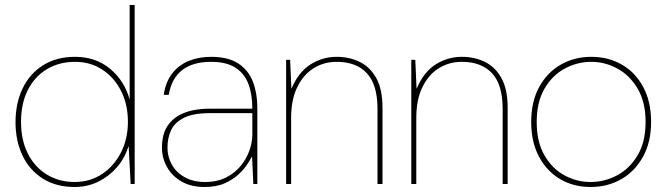

<svg xmlns="http://www.w3.org/2000/svg" viewBox="-20 -735 2664 767"><path d="M278 12Q204 12 151 -21.5Q98 -55 70 -113.5Q42 -172 42 -247Q42 -322 70 -381Q98 -440 151.5 -474Q205 -508 280 -508Q362 -508 419.5 -460.5Q477 -413 498 -337V-715H518V0H502L494 -150H493Q478 -102 446.5 -66Q415 -30 372 -9Q329 12 278 12ZM278 -8Q340 -8 388 -40Q436 -72 463.5 -126.5Q491 -181 491 -248Q491 -318 463.5 -372Q436 -426 388.5 -457Q341 -488 280 -488Q217 -488 168 -459Q119 -430 91.5 -376Q64 -322 64 -248Q64 -175 91.5 -121Q119 -67 167.5 -37.5Q216 -8 278 -8Z M797 12Q743 12 705 -10Q667 -32 647 -68Q627 -104 627 -145Q627 -200 650.5 -234Q674 -268 717 -284.5Q760 -301 818 -301H988Q988 -359 972 -400.5Q956 -442 920 -465Q884 -488 823 -488Q752 -488 709 -456Q666 -424 654 -356H634Q642 -409 668.5 -442.5Q695 -476 735 -492Q775 -508 823 -508Q892 -508 932.5 -481Q973 -454 990.5 -408Q1008 -362 1008 -305V0H992L987 -109H986Q981 -99 968 -79Q955 -59 933 -38.5Q911 -18 878 -3Q845 12 797 12ZM799 -8Q848 -8 884 -26.5Q920 -45 943 -74Q966 -103 977 -135.5Q988 -168 988 -197V-283H818Q752 -283 715 -264.5Q678 -246 663.5 -215Q649 -184 649 -145Q649 -109 666.5 -77.5Q684 -46 718 -27Q752 -8 799 -8Z M1123 0V-496H1139L1144 -382H1145Q1173 -448 1221 -478Q1269 -508 1325 -508Q1376 -508 1417.5 -487.5Q1459 -467 1483.5 -422.5Q1508 -378 1508 -305V0H1488V-300Q1488 -397 1445.5 -442.5Q1403 -488 1325 -488Q1274 -488 1233 -462.5Q1192 -437 1167.5 -387Q1143 -337 1143 -264V0Z M1623 0V-496H1639L1644 -382H1645Q1673 -448 1721 -478Q1769 -508 1825 -508Q1876 -508 1917.5 -487.5Q1959 -467 1983.5 -422.5Q2008 -378 2008 -305V0H1988V-300Q1988 -397 1945.5 -442.5Q1903 -488 1825 -488Q1774 -488 1733 -462.5Q1692 -437 1667.5 -387Q1643 -337 1643 -264V0Z M2339 12Q2272 12 2218.5 -19Q2165 -50 2133.5 -108.5Q2102 -167 2102 -248Q2102 -329 2134 -387.5Q2166 -446 2220.5 -477Q2275 -508 2342 -508Q2410 -508 2464 -477Q2518 -446 2549.5 -387.5Q2581 -329 2581 -248Q2581 -167 2548.5 -108.5Q2516 -50 2461.5 -19Q2407 12 2339 12ZM2339 -8Q2395 -8 2445 -34.5Q2495 -61 2527 -114.5Q2559 -168 2559 -248Q2559 -327 2527.5 -380.5Q2496 -434 2446.5 -461Q2397 -488 2342 -488Q2286 -488 2236 -461Q2186 -434 2155 -380.5Q2124 -327 2124 -248Q2124 -168 2155 -114.5Q2186 -61 2235 -34.5Q2284 -8 2339 -8Z"/></svg>

Font: DM Sans 28pt Thin
Style: Regular
Weight: 250
Version: Version 4.004;gftools[0.9.30]